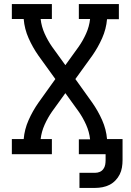

<svg xmlns="http://www.w3.org/2000/svg" viewBox="-20 -755 640 940"><path d="M369 165V91H446Q458 91 468.5 86.5Q479 82 486 72.5Q493 63 495 51.5Q497 40 497 29V0H366V-73H421Q417 -110 401.5 -144.5Q386 -179 365 -209L300 -299L235 -209Q214 -179 198.5 -144.5Q183 -110 179 -74H234V0H38V-74H96Q100 -122 120 -167Q140 -212 168 -252L251 -368L168 -483Q140 -523 120 -568Q100 -613 96 -662H38V-735H234V-662H179Q183 -625 198.5 -590.5Q214 -556 235 -526L300 -436L365 -526Q386 -556 401.5 -590.5Q417 -625 421 -662H366V-735H562V-661H504Q500 -613 480 -568Q460 -523 432 -483L349 -368L432 -252Q460 -212 480 -167Q500 -122 504 -74H580V29Q580 47 577 65Q574 83 566 99Q558 115 545 128.5Q532 142 516 150Q500 158 482 161.5Q464 165 446 165Z"/></svg>

Font: Iosevka Curly Slab Extended
Style: Regular
Weight: 400
Width: 7
Monospace: yes
Designer: Belleve Invis
Foundry: Belleve Invis
Version: Version 11.1.0; ttfautohint (v1.8.3)